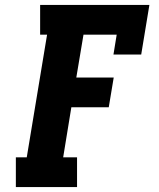

<svg xmlns="http://www.w3.org/2000/svg" viewBox="-20 -755 640 775"><path d="M44 0V-120H88L170 -615H142V-735H583L550 -535H438L451 -615H317L288 -442H439L419 -322H268L235 -120H291V0Z"/></svg>

Font: Iosevka Slab Heavy Extended
Style: Italic
Weight: 900
Width: 7
Italic angle: -9°
Monospace: yes
Designer: Belleve Invis
Foundry: Belleve Invis
Version: Version 11.1.0; ttfautohint (v1.8.3)